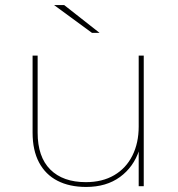

<svg xmlns="http://www.w3.org/2000/svg" viewBox="-20 -737 704 760"><path d="M321 3Q255 3 207.5 -21.5Q160 -46 134.5 -94Q109 -142 109 -212V-517H129V-212Q129 -116 179 -66Q229 -16 320 -16Q385 -16 432 -43.5Q479 -71 504 -121Q529 -171 529 -236V-517H549V0H529V-146L531 -143Q509 -76 455 -36.5Q401 3 321 3ZM344 -607 194 -717H234L374 -607Z"/></svg>

Font: Montserrat Thin
Style: Regular
Weight: 100
Designer: Julieta Ulanovsky
Foundry: Julieta Ulanovsky
Version: Version 9.000